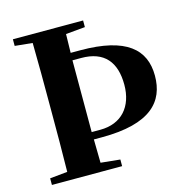

<svg xmlns="http://www.w3.org/2000/svg" viewBox="-109 -849 918 951"><g transform="rotate(-15 349.5 -373.5)"><path d="M41 0H401V-34L302 -44L300 -164H341C593 -164 674 -259 674 -391C674 -526 585 -608 349 -608H300L302 -704L401 -713V-747H41V-713L131 -704C133 -602 133 -499 133 -395V-351C133 -247 133 -144 131 -43L41 -34ZM299 -570H344C462 -570 516 -503 516 -387C516 -275 453 -202 343 -202H299V-352V-397Z"/></g></svg>

Font: Noto Serif CJK SC Black
Style: Regular
Weight: 900
Designer: Ryoko NISHIZUKA 西塚涼子 (kana & ideographs); Frank Grießhammer (Latin, Greek & Cyrillic); Wenlong ZHANG 张文龙 (bopomofo); San
Foundry: Adobe
Version: Version 2.001;hotconv 1.1.0;makeotfexe 2.6.0